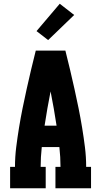

<svg xmlns="http://www.w3.org/2000/svg" viewBox="-20 -1005 540 1025"><path d="M34 0V-114H60Q60 -167 66.5 -219Q73 -271 81.5 -323Q90 -375 100.5 -427Q111 -479 122.5 -530.5Q134 -582 146 -633Q158 -684 171 -735H329Q342 -684 354 -633Q366 -582 377.5 -530.5Q389 -479 399.5 -427Q410 -375 418.5 -323Q427 -271 433.5 -219Q440 -167 440 -114H466V0H276V-114H303Q303 -140 301.5 -166.5Q300 -193 297 -220H203Q200 -193 198.5 -166.5Q197 -140 197 -114H224V0ZM282 -334Q275 -380 267 -426Q259 -472 250 -517Q241 -472 233 -426Q225 -380 218 -334ZM237 -791 175 -839 299 -985 376 -925Z"/></svg>

Font: Iosevka Curly Slab Heavy
Style: Regular
Weight: 900
Monospace: yes
Designer: Belleve Invis
Foundry: Belleve Invis
Version: Version 22.1.2; ttfautohint (v1.8.4)